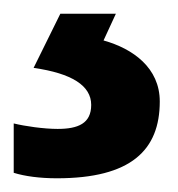

<svg xmlns="http://www.w3.org/2000/svg" viewBox="-26 -20 259 280"><path d="M207 128C207 79 168 51 125 39L143 0H62L23 79C79 87 107 105 107 133C107 160 88 168 58 168C38 168 10 164 -6 160V232C10 237 32 240 57 240C165 240 207 199 207 128Z"/></svg>

Font: Noto Sans Gurmukhi SemiBold
Style: Regular
Weight: 600
Designer: Jelle Bosma - Monotype Design Team
Foundry: Monotype Imaging Inc.
Version: Version 2.004